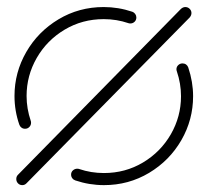

<svg xmlns="http://www.w3.org/2000/svg" viewBox="-20 -539 604 559"><path d="M27.4 -17.8Q27.4 -25.2 32.2 -30L507 -513.3Q513 -518.5 519.6 -518.5Q527 -518.5 532.2 -513.3Q537.4 -508.1 537.4 -501.1Q537.4 -494.1 532.2 -488.1L57 -5.2Q51.9 0 44.8 0Q37.4 0 32.4 -5.2Q27.4 -10.4 27.4 -17.8ZM36.3 -175.9Q22.2 -216.3 22.2 -259.6Q22.2 -328.1 56.5 -387.6Q90.7 -447 150.4 -482.8Q210 -518.5 281.9 -518.5Q324.4 -518.5 365.2 -504.8Q370.4 -503 373.7 -498.3Q377 -493.7 377 -488.1Q377 -480.7 371.9 -475.7Q366.7 -470.7 359.6 -470.7Q355.9 -470.7 354.1 -471.5Q319.6 -483.3 281.9 -483.3Q219.6 -483.3 168.1 -452.6Q116.7 -421.9 87 -370.4Q57.4 -318.9 57.4 -259.6Q57.4 -223 69.6 -187Q70.4 -185.2 70.4 -181.5Q70.4 -174.4 65.4 -169.3Q60.4 -164.1 53 -164.1Q47 -164.1 42.6 -167.4Q38.1 -170.7 36.3 -175.9ZM199.3 -13.7Q193.7 -15.6 190.4 -20.2Q187 -24.8 187 -30.7Q187 -38.1 192.4 -43Q197.8 -47.8 204.8 -47.8Q208.5 -47.8 210.4 -47Q244.8 -35.2 282.6 -35.2Q344.8 -35.2 396.3 -65.9Q447.8 -96.7 477.4 -148.1Q507 -199.6 507 -258.9Q507 -295.6 494.8 -331.5Q493.7 -334.4 493.7 -337.4Q493.7 -344.4 498.9 -349.4Q504.1 -354.4 511.5 -354.4Q517.4 -354.4 521.9 -351.1Q526.3 -347.8 528.1 -342.6Q542.2 -300.4 542.2 -258.9Q542.2 -190.4 508 -130.9Q473.7 -71.5 414.1 -35.7Q354.4 0 282.6 0Q240 0 199.3 -13.7Z"/></svg>

Font: 26F Galaxy Sans Light
Style: Regular
Weight: 300
Designer: C₂₉H₂₅N₃O₅
Version: Version 1.100